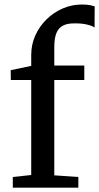

<svg xmlns="http://www.w3.org/2000/svg" viewBox="-20 -850 449 870"><path d="M38 0.5V-48L121.5 -57V-487.5H29L28.5 -532L121.5 -551.5V-600.5Q121.5 -649 140.5 -690.5Q159.5 -732 191.8 -763.2Q224 -794.5 265 -812Q306 -829.5 350 -829.5Q374 -829.5 387.2 -826.8Q400.5 -824 409 -821L408.5 -725Q399.5 -732.5 375.2 -738.5Q351 -744.5 318 -744Q286 -744.5 265.8 -734.2Q245.5 -724 235.8 -700.5Q226 -677 226 -636.5V-553H362V-487.5H226V-55.5L335 -48V0.5Z"/></svg>

Font: Merriweather 24pt
Style: Regular
Weight: 400
Designer: Eben Sorkin
Foundry: Eben Sorkin
Version: Version 2.100